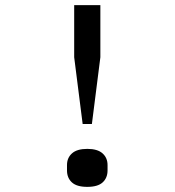

<svg xmlns="http://www.w3.org/2000/svg" viewBox="-20 -718 680 748"><path d="M302 -235 269 -495V-698H371V-495L338 -235ZM241 -75Q241 -103 260.5 -120.5Q280 -138 320 -138Q360 -138 379.5 -120.5Q399 -103 399 -75V-54Q399 -25 380 -7.5Q361 10 320 10Q279 10 260 -7.5Q241 -25 241 -54Z"/></svg>

Font: Writer
Style: Regular
Weight: 400
Monospace: yes
Designer: Mike Abbink, Paul van der Laan, Pieter van Rosmalen
Foundry: Bold Monday
Version: Version 2.001 2020